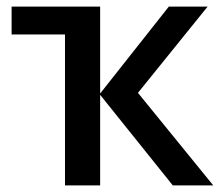

<svg xmlns="http://www.w3.org/2000/svg" viewBox="-20 -559 665 579"><path d="M606 -539H489L282 -277V-539H15V-455H176V0H282V-273L501 0H623L396 -279Z"/></svg>

Font: Noto Sans Thai Medium
Style: Regular
Weight: 500
Designer: Monotype Design Team
Foundry: Monotype Imaging Inc.
Version: Version 1.901